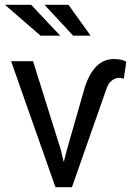

<svg xmlns="http://www.w3.org/2000/svg" viewBox="-24 -785 549 805"><path d="M356 -635.5H282.5L162.5 -765H263ZM228.5 -635.5H146L-3.5 -765H106.5ZM277.5 0H208.5L22.5 -528.5H114.5L232 -153.5L242.5 -108H244L255.5 -153.5L332 -420.5Q370.5 -537.5 453.5 -537.5Q487.5 -537.5 505.5 -526L495 -454.5Q488 -458.5 474.5 -458.5Q459 -458.5 444.5 -447Q430 -435.5 422.5 -413Z"/></svg>

Font: Roberto Sans
Style: Regular
Weight: 400
Designer: Google (font) & Cristiano Sobral (main changes)
Version: Version 1.500; ttfautohint (v1.8.4.7-5d5b-dirty)